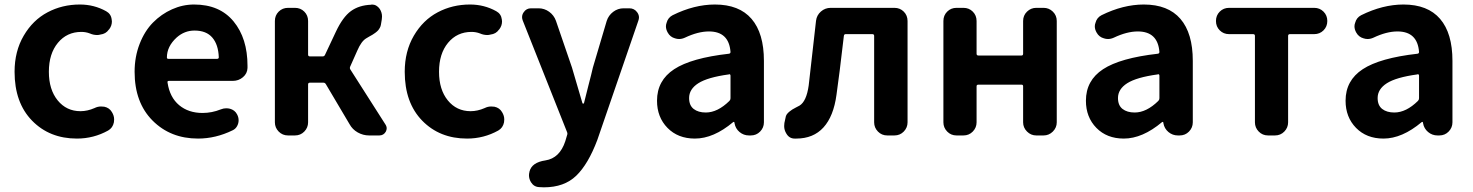

<svg xmlns="http://www.w3.org/2000/svg" viewBox="-20 -594 6461 842"><path d="M317.4 13.7Q197.3 13.7 120.6 -64.9Q43.9 -143.6 43.9 -279.3Q43.9 -369.1 84 -437.5Q124 -505.9 188.5 -540Q252.9 -574.2 330.1 -574.2Q392.6 -574.2 445.3 -544.9Q466.8 -533.2 469.7 -508.8Q470.7 -504.9 470.7 -500Q470.7 -481.4 459 -465.8L457 -463.9Q444.3 -445.3 419.9 -442.4Q413.1 -440.4 406.2 -440.4Q389.6 -440.4 374 -447.3Q356.4 -454.1 336.9 -454.1Q273.4 -454.1 233.9 -406.2Q194.3 -358.4 194.3 -279.3Q194.3 -201.2 232.9 -153.8Q271.5 -106.4 333 -106.4Q363.3 -106.4 394.5 -120.1Q408.2 -127 422.9 -127Q429.7 -127 437.5 -126Q460 -121.1 470.7 -102.5Q480.5 -86.9 480.5 -70.3Q480.5 -63.5 479.5 -57.6Q474.6 -33.2 454.1 -21.5Q390.6 13.7 317.4 13.7Z M848.6 13.7Q727.5 13.7 648.9 -65.4Q570.3 -144.5 570.3 -279.3Q570.3 -344.7 592.3 -401.4Q614.3 -458 650.9 -495.1Q687.5 -532.2 734.4 -553.2Q781.2 -574.2 831.1 -574.2Q943.4 -574.2 1004.4 -500Q1065.4 -425.8 1065.4 -305.7Q1065.4 -300.8 1065.4 -295.9Q1064.5 -271.5 1045.4 -255.4Q1026.4 -239.3 1001 -239.3H720.7Q712.9 -239.3 714.8 -231.4Q724.6 -167 765.6 -132.8Q806.6 -98.6 868.2 -98.6Q909.2 -98.6 948.2 -114.3Q960 -119.1 971.7 -119.1Q980.5 -119.1 988.3 -117.2Q1009.8 -111.3 1019.5 -92.8Q1026.4 -80.1 1026.4 -66.4Q1026.4 -52.7 1019.5 -40.5Q1012.7 -28.3 1000 -22.5Q925.8 13.7 848.6 13.7ZM711.9 -341.8Q711.9 -335.9 718.8 -335.9H931.6Q939.5 -335.9 939.5 -342.8Q939.5 -342.8 939.5 -342.8Q937.5 -398.4 911.1 -429.2Q884.8 -460 833 -460Q789.1 -460 754.9 -429.7Q711.9 -390.6 711.9 -341.8Z M1515.6 -301.8Q1512.7 -294.9 1516.6 -289.1L1669.9 -48.8Q1675.8 -40 1675.8 -31.2Q1675.8 -24.4 1671.9 -16.6Q1662.1 0 1643.6 0H1598.6Q1572.3 0 1548.8 -13.2Q1525.4 -26.4 1512.7 -49.8L1409.2 -224.6Q1405.3 -231.4 1398.4 -231.4H1338.9Q1331.1 -231.4 1331.1 -223.6V-57.6Q1331.1 -34.2 1314.5 -17.1Q1297.9 0 1273.4 0H1243.2Q1218.8 0 1202.1 -17.1Q1185.5 -34.2 1185.5 -57.6V-502Q1185.5 -526.4 1202.1 -543Q1218.8 -559.6 1243.2 -559.6H1273.4Q1297.9 -559.6 1314.5 -543Q1331.1 -526.4 1331.1 -502V-354.5Q1331.1 -346.7 1338.9 -346.7H1395.5Q1402.3 -346.7 1405.3 -353.5L1453.1 -455.1Q1483.4 -519.5 1519 -545.4Q1554.7 -571.3 1607.4 -573.2Q1609.4 -574.2 1610.4 -574.2Q1631.8 -574.2 1645.5 -554.7Q1655.3 -539.1 1655.3 -521.5Q1655.3 -515.6 1654.3 -508.8L1650.4 -485.4Q1649.4 -478.5 1645.5 -471.7Q1641.6 -464.8 1637.7 -460.4Q1633.8 -456.1 1626 -450.2Q1618.2 -444.3 1613.8 -441.9Q1609.4 -439.5 1599.1 -433.6Q1588.9 -427.7 1585.9 -425.8Q1564.5 -413.1 1546.9 -372.1Z M2028.3 13.7Q1908.2 13.7 1831.5 -64.9Q1754.9 -143.6 1754.9 -279.3Q1754.9 -369.1 1794.9 -437.5Q1835 -505.9 1899.4 -540Q1963.9 -574.2 2041 -574.2Q2103.5 -574.2 2156.2 -544.9Q2177.7 -533.2 2180.7 -508.8Q2181.6 -504.9 2181.6 -500Q2181.6 -481.4 2169.9 -465.8L2168 -463.9Q2155.3 -445.3 2130.9 -442.4Q2124 -440.4 2117.2 -440.4Q2100.6 -440.4 2085 -447.3Q2067.4 -454.1 2047.9 -454.1Q1984.4 -454.1 1944.8 -406.2Q1905.3 -358.4 1905.3 -279.3Q1905.3 -201.2 1943.8 -153.8Q1982.4 -106.4 2043.9 -106.4Q2074.2 -106.4 2105.5 -120.1Q2119.1 -127 2133.8 -127Q2140.6 -127 2148.4 -126Q2170.9 -121.1 2181.6 -102.5Q2191.4 -86.9 2191.4 -70.3Q2191.4 -63.5 2190.4 -57.6Q2185.5 -33.2 2165 -21.5Q2101.6 13.7 2028.3 13.7Z M2365.2 227.5Q2354.5 227.5 2344.7 226.6Q2321.3 225.6 2308.6 205.1Q2299.8 190.4 2299.8 174.8Q2299.8 168 2301.8 160.2V159.2Q2311.5 118.2 2372.1 109.4Q2434.6 99.6 2459 25.4L2466.8 -1Q2469.7 -7.8 2466.8 -14.6L2272.5 -503.9Q2269.5 -511.7 2269.5 -518.6Q2269.5 -530.3 2276.4 -540Q2288.1 -557.6 2308.6 -557.6H2341.8Q2367.2 -557.6 2388.2 -542.5Q2409.2 -527.3 2418 -502.9L2488.3 -297.9Q2491.2 -290 2534.2 -141.6Q2535.2 -139.6 2537.6 -139.6Q2540 -139.6 2541 -141.6Q2546.9 -167 2560.5 -219.2Q2574.2 -271.5 2580.1 -297.9L2640.6 -502Q2648.4 -526.4 2668.9 -542Q2689.5 -557.6 2714.8 -557.6H2740.2Q2761.7 -557.6 2774.4 -540Q2782.2 -529.3 2782.2 -517.6Q2782.2 -510.7 2779.3 -502.9L2599.6 19.5Q2559.6 126 2506.8 176.8Q2454.1 227.5 2365.2 227.5Z M3027.3 13.7Q2953.1 13.7 2907.2 -33.2Q2861.3 -80.1 2861.3 -152.3Q2861.3 -241.2 2936.5 -290.5Q3011.7 -339.8 3176.8 -358.4Q3183.6 -359.4 3183.6 -366.2Q3176.8 -456.1 3088.9 -456.1Q3041 -456.1 2983.4 -428.7Q2970.7 -422.9 2958 -422.9Q2949.2 -422.9 2940.4 -425.8Q2918.9 -431.6 2908.2 -451.2Q2900.4 -464.8 2900.4 -478.5Q2900.4 -486.3 2903.3 -494.1Q2909.2 -516.6 2929.7 -527.3Q3024.4 -574.2 3115.2 -574.2Q3221.7 -574.2 3275.9 -511.2Q3330.1 -448.2 3330.1 -327.1V-57.6Q3330.1 -34.2 3313.5 -17.1Q3296.9 0 3272.5 0H3264.6Q3241.2 0 3223.1 -15.1Q3205.1 -30.3 3201.2 -53.7L3200.2 -58.6Q3199.2 -59.6 3197.8 -59.6Q3196.3 -59.6 3195.3 -58.6Q3109.4 13.7 3027.3 13.7ZM3075.2 -100.6Q3127 -100.6 3178.7 -151.4Q3183.6 -156.2 3183.6 -163.1V-261.7Q3183.6 -268.6 3177.7 -268.6Q3176.8 -268.6 3175.8 -267.6Q3083 -254.9 3042.5 -229Q3002 -203.1 3002 -164.1Q3002 -131.8 3022 -116.2Q3042 -100.6 3075.2 -100.6Z M3471.7 13.7Q3468.8 13.7 3464.8 13.7Q3441.4 13.7 3428.7 -7.8Q3418.9 -23.4 3418.9 -41Q3418.9 -47.9 3419.9 -54.7L3424.8 -77.1Q3425.8 -85.9 3430.2 -92.3Q3434.6 -98.6 3441.9 -104.5Q3449.2 -110.4 3454.6 -113.8Q3460 -117.2 3471.2 -123Q3482.4 -128.9 3486.3 -130.9Q3516.6 -149.4 3526.4 -218.8Q3534.2 -285.2 3558.6 -502.9Q3561.5 -527.3 3580.1 -543.5Q3598.6 -559.6 3623 -559.6H3902.3Q3926.8 -559.6 3943.4 -543Q3960 -526.4 3960 -502V-57.6Q3960 -34.2 3943.4 -17.1Q3926.8 0 3902.3 0H3871.1Q3846.7 0 3830.1 -17.1Q3813.5 -34.2 3813.5 -57.6V-436.5Q3813.5 -444.3 3805.7 -444.3H3688.5Q3681.6 -444.3 3680.7 -436.5Q3660.2 -259.8 3648.4 -178.7Q3635.7 -84 3591.3 -35.2Q3546.9 13.7 3471.7 13.7Z M4174.8 0Q4150.4 0 4133.8 -17.1Q4117.2 -34.2 4117.2 -57.6V-502Q4117.2 -526.4 4133.8 -543Q4150.4 -559.6 4174.8 -559.6H4205.1Q4229.5 -559.6 4246.1 -543Q4262.7 -526.4 4262.7 -502V-358.4Q4262.7 -350.6 4270.5 -350.6H4460Q4466.8 -350.6 4466.8 -358.4V-502Q4466.8 -526.4 4483.9 -543Q4501 -559.6 4524.4 -559.6H4556.6Q4580.1 -559.6 4597.2 -543Q4614.3 -526.4 4614.3 -502V-57.6Q4614.3 -34.2 4597.2 -17.1Q4580.1 0 4556.6 0H4524.4Q4501 0 4483.9 -17.1Q4466.8 -34.2 4466.8 -57.6V-215.8Q4466.8 -222.7 4460 -222.7H4270.5Q4262.7 -222.7 4262.7 -215.8V-57.6Q4262.7 -34.2 4246.1 -17.1Q4229.5 0 4205.1 0Z M4908.2 13.7Q4834 13.7 4788.1 -33.2Q4742.2 -80.1 4742.2 -152.3Q4742.2 -241.2 4817.4 -290.5Q4892.6 -339.8 5057.6 -358.4Q5064.5 -359.4 5064.5 -366.2Q5057.6 -456.1 4969.7 -456.1Q4921.9 -456.1 4864.3 -428.7Q4851.6 -422.9 4838.9 -422.9Q4830.1 -422.9 4821.3 -425.8Q4799.8 -431.6 4789.1 -451.2Q4781.2 -464.8 4781.2 -478.5Q4781.2 -486.3 4784.2 -494.1Q4790 -516.6 4810.5 -527.3Q4905.3 -574.2 4996.1 -574.2Q5102.5 -574.2 5156.7 -511.2Q5210.9 -448.2 5210.9 -327.1V-57.6Q5210.9 -34.2 5194.3 -17.1Q5177.7 0 5153.3 0H5145.5Q5122.1 0 5104 -15.1Q5085.9 -30.3 5082 -53.7L5081.1 -58.6Q5080.1 -59.6 5078.6 -59.6Q5077.1 -59.6 5076.2 -58.6Q4990.2 13.7 4908.2 13.7ZM4956.1 -100.6Q5007.8 -100.6 5059.6 -151.4Q5064.5 -156.2 5064.5 -163.1V-261.7Q5064.5 -268.6 5058.6 -268.6Q5057.6 -268.6 5056.6 -267.6Q4963.9 -254.9 4923.3 -229Q4882.8 -203.1 4882.8 -164.1Q4882.8 -131.8 4902.8 -116.2Q4922.9 -100.6 4956.1 -100.6Z M5541 0Q5516.6 0 5500 -17.1Q5483.4 -34.2 5483.4 -57.6V-436.5Q5483.4 -444.3 5475.6 -444.3H5370.1Q5345.7 -444.3 5329.1 -460.9Q5312.5 -477.5 5312.5 -502Q5312.5 -526.4 5329.1 -543Q5345.7 -559.6 5370.1 -559.6H5743.2Q5767.6 -559.6 5784.2 -543Q5800.8 -526.4 5800.8 -502Q5800.8 -477.5 5784.2 -460.9Q5767.6 -444.3 5743.2 -444.3H5636.7Q5628.9 -444.3 5628.9 -436.5V-57.6Q5628.9 -34.2 5612.3 -17.1Q5595.7 0 5571.3 0Z M6046.9 13.7Q5972.7 13.7 5926.8 -33.2Q5880.9 -80.1 5880.9 -152.3Q5880.9 -241.2 5956.1 -290.5Q6031.2 -339.8 6196.3 -358.4Q6203.1 -359.4 6203.1 -366.2Q6196.3 -456.1 6108.4 -456.1Q6060.5 -456.1 6002.9 -428.7Q5990.2 -422.9 5977.5 -422.9Q5968.8 -422.9 5960 -425.8Q5938.5 -431.6 5927.7 -451.2Q5919.9 -464.8 5919.9 -478.5Q5919.9 -486.3 5922.9 -494.1Q5928.7 -516.6 5949.2 -527.3Q6043.9 -574.2 6134.8 -574.2Q6241.2 -574.2 6295.4 -511.2Q6349.6 -448.2 6349.6 -327.1V-57.6Q6349.6 -34.2 6333 -17.1Q6316.4 0 6292 0H6284.2Q6260.7 0 6242.7 -15.1Q6224.6 -30.3 6220.7 -53.7L6219.7 -58.6Q6218.8 -59.6 6217.3 -59.6Q6215.8 -59.6 6214.8 -58.6Q6128.9 13.7 6046.9 13.7ZM6094.7 -100.6Q6146.5 -100.6 6198.2 -151.4Q6203.1 -156.2 6203.1 -163.1V-261.7Q6203.1 -268.6 6197.3 -268.6Q6196.3 -268.6 6195.3 -267.6Q6102.5 -254.9 6062 -229Q6021.5 -203.1 6021.5 -164.1Q6021.5 -131.8 6041.5 -116.2Q6061.5 -100.6 6094.7 -100.6Z"/></svg>

Font: Gen Jyuu Gothic Bold
Style: Bold
Weight: 700
Designer: [Source Han Sans]
Ryoko NISHIZUKA  (kana & ideographs); Paul D. Hunt (Latin, Greek & Cyrillic); Wenlong ZHANG  (bopomofo
Version: Version 1.002.20150607